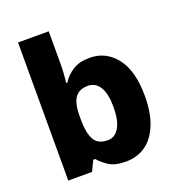

<svg xmlns="http://www.w3.org/2000/svg" viewBox="-138 -872 914 993"><g transform="rotate(-20 319.0 -375.0)"><path d="M241 -585Q241 -555 239 -526.5Q237 -498 234 -478H241Q262 -512 298.5 -535.5Q335 -559 392 -559Q481 -559 537.5 -487Q594 -415 594 -276Q594 -182 567.5 -118Q541 -54 495 -22Q449 10 387 10Q328 10 295 -11Q262 -32 241 -57H230L203 0H72V-760H241ZM334 -426Q301 -426 280.5 -411.5Q260 -397 250.5 -368Q241 -339 241 -294V-273Q241 -201 261.5 -163.5Q282 -126 336 -126Q376 -126 399 -165Q422 -204 422 -278Q422 -351 399 -388.5Q376 -426 334 -426Z"/></g></svg>

Font: Noto Sans Thai ExtraBold
Style: Regular
Weight: 800
Version: Version 2.001